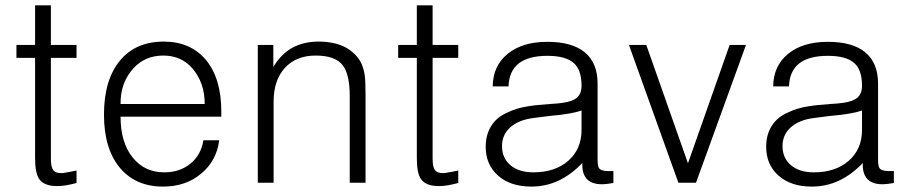

<svg xmlns="http://www.w3.org/2000/svg" viewBox="-20 -688 3433 724"><path d="M171.9 -668H112.3V-518.6H42V-469.7H112.3V-90.8Q112.3 -35.2 127.9 -12.7Q146.5 13.7 195.3 13.7Q211.9 13.7 229.5 10.7Q247.1 7.8 268.6 2V-44.9L258.8 -43Q241.2 -39.1 232.4 -38.1Q219.7 -35.2 210.9 -35.2Q186.5 -35.2 178.7 -49.8Q171.9 -61.5 171.9 -90.8V-469.7H268.6V-518.6H171.9Z M434.6 -295.9Q433.6 -376 483.4 -430.7Q527.3 -478.5 595.7 -478.5Q663.1 -478.5 705.1 -430.7Q752 -376 752 -295.9ZM434.6 -248H814.5V-267.6Q814.5 -392.6 755.9 -462.9Q697.3 -531.2 597.7 -531.2Q492.2 -531.2 432.6 -460Q372.1 -386.7 372.1 -255.9Q372.1 -127.9 431.6 -55.7Q491.2 15.6 594.7 15.6Q680.7 15.6 738.3 -33.2Q796.9 -81.1 806.6 -159.2H747.1Q738.3 -103.5 697.3 -70.3Q657.2 -38.1 599.6 -38.1Q525.4 -38.1 480.5 -93.8Q434.6 -150.4 434.6 -248Z M952.1 1H1011.7V-304.7Q1011.7 -385.7 1054.7 -432.6Q1097.7 -478.5 1169.9 -478.5Q1246.1 -478.5 1273.4 -440.4Q1298.8 -407.2 1298.8 -323.2V1H1358.4V-330.1Q1358.4 -379.9 1355.5 -403.3Q1350.6 -436.5 1337.9 -458Q1316.4 -493.2 1276.4 -512.7Q1235.4 -531.2 1181.6 -531.2Q1125 -531.2 1082 -507.8Q1039.1 -483.4 1010.7 -435.5V-518.6H952.1Z M1611.3 -668H1551.8V-518.6H1481.4V-469.7H1551.8V-90.8Q1551.8 -35.2 1567.4 -12.7Q1585.9 13.7 1634.8 13.7Q1651.4 13.7 1668.9 10.7Q1686.5 7.8 1708 2V-44.9L1698.2 -43Q1680.7 -39.1 1671.9 -38.1Q1659.2 -35.2 1650.4 -35.2Q1626 -35.2 1618.2 -49.8Q1611.3 -61.5 1611.3 -90.8V-469.7H1708V-518.6H1611.3Z M2175.8 -73.2V-65.4Q2175.8 -30.3 2194.3 -11.7Q2212.9 6.8 2250 6.8Q2257.8 6.8 2266.6 5.9Q2279.3 3.9 2293 2V-43H2271.5Q2246.1 -43 2238.3 -54.7Q2233.4 -62.5 2233.4 -89.8V-373Q2233.4 -451.2 2184.6 -491.2Q2136.7 -530.3 2043.9 -530.3Q1949.2 -530.3 1893.6 -484.4Q1838.9 -439.5 1837.9 -362.3H1897.5Q1899.4 -419.9 1936.5 -449.2Q1973.6 -477.5 2043.9 -477.5Q2113.3 -477.5 2143.6 -450.2Q2172.9 -424.8 2172.9 -364.3Q2172.9 -328.1 2146.5 -313.5Q2127 -301.8 2082 -297.9L2054.7 -295.9Q1998 -292 1970.7 -287.1Q1926.8 -280.3 1895.5 -264.6Q1853.5 -247.1 1833 -213.9Q1811.5 -180.7 1811.5 -134.8Q1811.5 -67.4 1857.4 -26.4Q1904.3 15.6 1983.4 15.6Q2038.1 15.6 2085.9 -6.8Q2133.8 -29.3 2175.8 -73.2ZM2172.9 -271.5V-198.2Q2172.9 -125 2122.1 -81.1Q2072.3 -38.1 1991.2 -38.1Q1936.5 -38.1 1904.3 -65.4Q1873 -92.8 1873 -136.7Q1873 -178.7 1902.3 -206.1Q1934.6 -236.3 1993.2 -243.2L2053.7 -251Q2099.6 -254.9 2119.1 -258.8Q2151.4 -263.7 2172.9 -271.5Z M2538.1 1H2604.5L2793 -518.6H2731.4L2574.2 -72.3L2417 -518.6H2351.6Z M3233.4 -73.2V-65.4Q3233.4 -30.3 3252 -11.7Q3270.5 6.8 3307.6 6.8Q3315.4 6.8 3324.2 5.9Q3336.9 3.9 3350.6 2V-43H3329.1Q3303.7 -43 3295.9 -54.7Q3291 -62.5 3291 -89.8V-373Q3291 -451.2 3242.2 -491.2Q3194.3 -530.3 3101.6 -530.3Q3006.8 -530.3 2951.2 -484.4Q2896.5 -439.5 2895.5 -362.3H2955.1Q2957 -419.9 2994.1 -449.2Q3031.2 -477.5 3101.6 -477.5Q3170.9 -477.5 3201.2 -450.2Q3230.5 -424.8 3230.5 -364.3Q3230.5 -328.1 3204.1 -313.5Q3184.6 -301.8 3139.6 -297.9L3112.3 -295.9Q3055.7 -292 3028.3 -287.1Q2984.4 -280.3 2953.1 -264.6Q2911.1 -247.1 2890.6 -213.9Q2869.1 -180.7 2869.1 -134.8Q2869.1 -67.4 2915 -26.4Q2961.9 15.6 3041 15.6Q3095.7 15.6 3143.6 -6.8Q3191.4 -29.3 3233.4 -73.2ZM3230.5 -271.5V-198.2Q3230.5 -125 3179.7 -81.1Q3129.9 -38.1 3048.8 -38.1Q2994.1 -38.1 2961.9 -65.4Q2930.7 -92.8 2930.7 -136.7Q2930.7 -178.7 2960 -206.1Q2992.2 -236.3 3050.8 -243.2L3111.3 -251Q3157.2 -254.9 3176.8 -258.8Q3209 -263.7 3230.5 -271.5Z"/></svg>

Font: Dotum
Style: Regular
Weight: 400
Version: Version 2.21